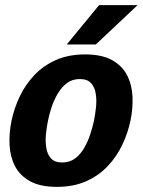

<svg xmlns="http://www.w3.org/2000/svg" viewBox="-20 -720 556 748"><path d="M25 -250Q35 -298 56.8 -344Q78.7 -390 113.5 -427Q148.3 -464 197.5 -486Q246.7 -508 311.7 -508Q376.7 -508 416.3 -486Q456 -464 475 -427Q494 -390 496.2 -344Q498.3 -298 488.3 -250Q478.3 -202 456.5 -156Q434.7 -110 399.8 -73Q365 -36 315.8 -14Q266.7 8 201.7 8Q136.7 8 97 -14Q57.3 -36 38.3 -73Q19.3 -110 17.2 -156Q15 -202 25 -250ZM167 -250Q161.7 -225.7 159 -197.5Q156.3 -169.3 160.3 -144Q164.3 -118.7 178.7 -102.8Q193 -87 222.3 -87Q251.7 -87 272.7 -102.8Q293.7 -118.7 308.2 -144Q322.7 -169.3 331.8 -197.5Q341 -225.7 346.3 -250Q351 -274.3 354 -302Q357 -329.7 353 -355Q349 -380.3 334.7 -396.2Q320.3 -412 291 -412Q261.7 -412 240.7 -396.2Q219.7 -380.3 204.8 -355Q190 -329.7 180.8 -302Q171.7 -274.3 167 -250ZM516 -700 353.3 -546.7H240L366 -700Z"/></svg>

Font: Epunda Sans Light
Style: Italic
Weight: 300
Italic angle: -12.0243°
Designer: Simon Atzbach
Foundry: typofactur
Version: Version 2.204